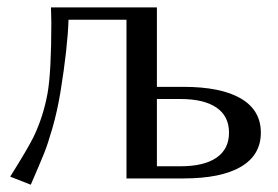

<svg xmlns="http://www.w3.org/2000/svg" viewBox="-20 -487 758 524"><path d="M408.2 -466.8V-250H480Q583.5 -250 637.7 -218Q691.9 -186 691.9 -125Q691.9 -64 637.7 -32Q583.5 0 480 0H325.2V-433.1H167Q164.6 -356.9 145 -235.8Q136.2 -183.1 123.3 -138.2Q110.4 -93.3 100.1 -67.9Q89.8 -42.5 64 17.1L7.8 -4.9Q56.2 -82 71.3 -112.8Q98.1 -168 109.9 -232.9Q120.1 -292 120.1 -424.8Q120.1 -433.6 119.6 -447.3Q119.1 -460.9 119.1 -466.8ZM408.2 -216.8V-33.2H472.2Q536.6 -33.2 570.8 -56.6Q605 -80.1 605 -125Q605 -169.9 570.8 -193.4Q536.6 -216.8 472.2 -216.8Z"/></svg>

Font: Resagokr
Style: Regular
Weight: 500
Designer: gluk
Foundry: gluk
Version: Version 0.95